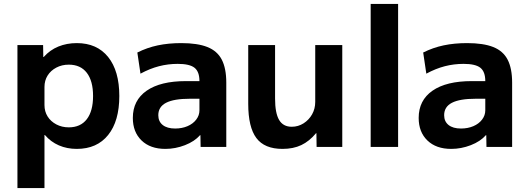

<svg xmlns="http://www.w3.org/2000/svg" viewBox="-20 -750 2690 980"><path d="M372 -530Q475 -530 532 -459Q589 -388 589 -260Q589 -132 532 -61Q475 10 372 10Q322 10 280.5 -8Q239 -26 209 -61H207V210H69V-520H200L201 -459H203Q235 -495 278 -512.5Q321 -530 372 -530ZM331 -420Q296 -420 267.5 -405Q239 -390 223 -364.5Q207 -339 207 -306V-214Q207 -181 223 -155.5Q239 -130 267.5 -115Q296 -100 331 -100Q391 -100 423 -141.5Q455 -183 455 -260Q455 -337 423 -378.5Q391 -420 331 -420Z M824 10Q747 10 702.5 -33Q658 -76 658 -148Q658 -238 728.5 -287Q799 -336 929 -336H998Q998 -384 973 -404Q948 -424 887 -424Q838 -424 791.5 -412Q745 -400 697 -374L681 -482Q731 -507 785.5 -518.5Q840 -530 905 -530Q988 -530 1038.5 -510Q1089 -490 1112 -445.5Q1135 -401 1135 -328V0H1004L1003 -60H1001Q973 -28 924 -9Q875 10 824 10ZM874 -94Q909 -94 937 -106Q965 -118 981.5 -139.5Q998 -161 998 -187V-246H949Q868 -246 828 -225.5Q788 -205 788 -162Q788 -130 810.5 -112Q833 -94 874 -94Z M1422 10Q1330 10 1288.5 -45.5Q1247 -101 1247 -220V-520H1384V-247Q1384 -173 1404.5 -138Q1425 -103 1469 -103Q1502 -103 1529.5 -120.5Q1557 -138 1573 -166.5Q1589 -195 1589 -230V-520H1727V0H1596L1595 -70H1593Q1559 -29 1518 -9.5Q1477 10 1422 10Z M1872 0V-730H2012V0Z M2283 10Q2206 10 2161.5 -33Q2117 -76 2117 -148Q2117 -238 2187.5 -287Q2258 -336 2388 -336H2457Q2457 -384 2432 -404Q2407 -424 2346 -424Q2297 -424 2250.5 -412Q2204 -400 2156 -374L2140 -482Q2190 -507 2244.5 -518.5Q2299 -530 2364 -530Q2447 -530 2497.5 -510Q2548 -490 2571 -445.5Q2594 -401 2594 -328V0H2463L2462 -60H2460Q2432 -28 2383 -9Q2334 10 2283 10ZM2333 -94Q2368 -94 2396 -106Q2424 -118 2440.5 -139.5Q2457 -161 2457 -187V-246H2408Q2327 -246 2287 -225.5Q2247 -205 2247 -162Q2247 -130 2269.5 -112Q2292 -94 2333 -94Z"/></svg>

Font: M PLUS 2
Style: Bold
Weight: 700
Designer: Coji Morishita
Foundry: UNDERFOREST DESIGN
Version: Version 1.001